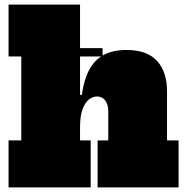

<svg xmlns="http://www.w3.org/2000/svg" viewBox="-20 -810 799 830"><path d="M17 -566V-602H423.5V-566ZM326 -203H372V0H17V-203H72V-587H17V-790H326ZM448 -203V-330Q448 -358.5 434.8 -375.8Q421.5 -393 399 -393Q382 -393 365.2 -380.5Q348.5 -368 337.2 -338.8Q326 -309.5 326 -259L292 -400H334Q342.5 -464.5 365.5 -507.8Q388.5 -551 428.2 -572.5Q468 -594 527 -594Q615.5 -594 658.8 -546.8Q702 -499.5 702 -416V-203H752V0H402V-203Z"/></svg>

Font: Hepta Slab Black
Style: Regular
Weight: 900
Designer: Michael LaGattuta
Foundry: Michael LaGattuta
Version: Version 1.102